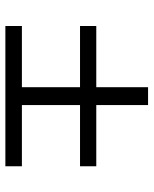

<svg xmlns="http://www.w3.org/2000/svg" viewBox="50 -718 558 697"><g transform="rotate(90 328.5 -369.0)"><path d="M583 -381C583 -381 583 -440 583 -440C583 -440 361 -440 361 -440C361 -440 361 -628 361 -628C361 -628 296 -628 296 -628C296 -628 296 -440 296 -440C296 -440 74 -440 74 -440C74 -440 74 -381 74 -381C74 -381 296 -381 296 -381C296 -381 296 -170 296 -170C296 -170 74 -170 74 -170C74 -170 74 -110 74 -110C74 -110 583 -110 583 -110C583 -110 583 -170 583 -170C583 -170 361 -170 361 -170C361 -170 361 -381 361 -381C361 -381 583 -381 583 -381Z"/></g></svg>

Font: wox.body
Style: Regular
Weight: 500
Designer: Ninad Kale (Devanagari), Jonny Pinhorn (Latin)
Foundry: Indian Type Foundry
Version: ""